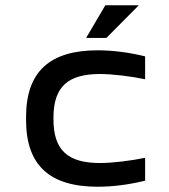

<svg xmlns="http://www.w3.org/2000/svg" viewBox="-20 -700 640 729"><path d="M79 -256V-244C79 -72 169 9 351 9C409 9 470 1 531 -14V-101C480 -90 407 -81 360 -81C238 -81 183 -129 183 -247V-253C183 -371 238 -419 360 -419C407 -419 480 -410 531 -399V-486C470 -501 408 -509 351 -509C169 -509 79 -428 79 -256ZM307 -556H384L507 -680H380Z"/></svg>

Font: LT Wave Mono Medium
Style: Regular
Weight: 500
Designer: Daniel Lyons
Version: Version 2.5 (Glyphs App)